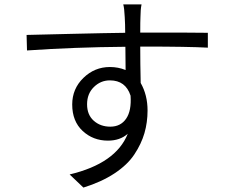

<svg xmlns="http://www.w3.org/2000/svg" viewBox="-20 -806 1040 871"><path d="M480.5 -231.4Q527.3 -231.4 552.2 -267.6Q577.1 -303.7 572.3 -372.1Q549.8 -441.4 478.5 -441.4Q436.5 -441.4 405.8 -411.1Q375 -380.9 375 -333Q375 -285.2 405.3 -258.3Q435.5 -231.4 480.5 -231.4ZM635.7 -594.7H616.2Q616.2 -519.5 618.2 -429.7Q649.4 -375 649.4 -304.7Q649.4 -251 635.3 -202.1Q621.1 -153.3 589.8 -106Q558.6 -58.6 499.5 -19.5Q440.4 19.5 358.4 44.9L295.9 -14.6Q505.9 -64.5 559.6 -199.2Q524.4 -168 469.7 -168Q402.3 -168 355 -211.9Q307.6 -255.9 307.6 -332Q307.6 -403.3 358.4 -452.6Q409.2 -502 478.5 -502Q516.6 -502 549.8 -488.3L548.8 -593.8Q315.4 -591.8 102.5 -577.1L100.6 -647.5Q137.7 -648.4 299.8 -652.3Q461.9 -656.2 547.9 -657.2Q547.9 -668.9 547.4 -694.3Q546.9 -719.7 545.9 -727.5Q543.9 -770.5 539.1 -786.1H622.1Q617.2 -761.7 617.2 -728.5Q616.2 -711.9 616.2 -658.2H636.7Q877.9 -658.2 922.9 -657.2V-589.8Q832 -594.7 635.7 -594.7Z"/></svg>

Font: GenEi Gothic M SemiLight
Style: Regular
Weight: 350
Designer: o_tamon (Modified); [Source Han Sans]
Ryoko NISHIZUKA  (kana & ideographs); Paul D. Hunt (Latin, Greek & Cyrillic); Wenl
Version: Version 1.1a;Original Version 1.004